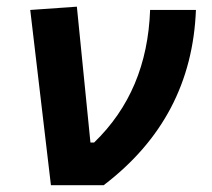

<svg xmlns="http://www.w3.org/2000/svg" viewBox="-20 -547 626 567"><path d="M130.4 0H286.1C460.4 -132.8 550.3 -304.7 558.6 -517.6H423.3C417.5 -357.4 363.3 -228 257.8 -126H247.1L207 -527.3L69.3 -517.6Z"/></svg>

Font: Cascadia Code NF
Style: Bold Italic
Weight: 700
Italic angle: -10°
Monospace: yes
Designer: Aaron Bell
Foundry: Saja Typeworks
Version: Version 2404.023